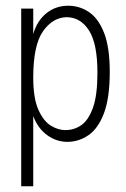

<svg xmlns="http://www.w3.org/2000/svg" viewBox="-20 -483 440 670"><path d="M54 167V-453H96V-364Q109 -410 141.5 -436.5Q174 -463 218 -463Q258 -463 291 -440.5Q324 -418 343.5 -367.5Q363 -317 363 -232Q363 -142 343 -88.5Q323 -35 289 -11.5Q255 12 215 12Q177 12 144.5 -11.5Q112 -35 96 -78V167ZM208 -29Q239 -29 264 -46.5Q289 -64 304.5 -107.5Q320 -151 320 -229Q320 -330 291 -376Q262 -422 214 -423Q165 -423 130.5 -374.5Q96 -326 96 -213Q96 -140 114 -100Q132 -60 157.5 -44.5Q183 -29 208 -29Z"/></svg>

Font: Inconsolata Condensed Light
Style: Regular
Weight: 300
Width: 3
Monospace: yes
Designer: Raph Levien, Cyreal, Brenton Simpson
Foundry: Raph Levien, Cyreal, Google
Version: Version 3.001; ttfautohint (v1.8.2.53-6de2)